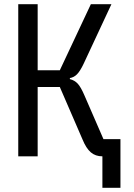

<svg xmlns="http://www.w3.org/2000/svg" viewBox="-20 -745 640 915"><path d="M373 -81 265 -330.5H159.5V0H67V-725H159.5V-410H265L413 -725H511L378 -440Q361.5 -405.5 346.8 -390.8Q332 -376 313 -373V-368Q335.5 -362.5 350.5 -346.2Q365.5 -330 383 -289L473 -82H554V150H468V0Q435 0 412.8 -19Q390.5 -38 373 -81Z"/></svg>

Font: JuliaMono Medium
Style: Regular
Weight: 500
Monospace: yes
Designer: cormullion
Foundry: corm
Version: Version 0.054; ttfautohint (v1.8.4)